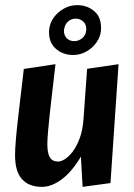

<svg xmlns="http://www.w3.org/2000/svg" viewBox="-20 -716 523 751"><path d="M303.1 14.9 296.5 -103.4Q261.5 -44.5 221.8 -14.8Q182.2 14.9 143.7 14.9Q93.6 14.9 66.3 -15Q38.9 -44.8 38.9 -108.9Q38.9 -132.9 42 -169.1Q45 -205.3 49.8 -246.7Q54.5 -288.1 59.3 -328.2Q64.1 -368.4 67.8 -399.8Q71.6 -431.3 73.1 -446.3L197 -465Q195.4 -451 191.9 -420.3Q188.4 -389.7 183.8 -351.3Q179.3 -312.9 175 -274Q170.8 -235.1 168 -202.6Q165.2 -170.2 165.2 -152.2Q165.2 -117 174.9 -100.6Q184.6 -84.1 207.7 -84.1Q219 -84.1 234.6 -94Q250.2 -103.9 265.3 -124.3Q280.4 -144.7 292.1 -176.2Q303.7 -207.7 306.7 -250.8L320.7 -446.9L443.7 -464.9L412.1 0ZM266.4 -500.9Q224.8 -500.9 196.9 -526.7Q169.1 -552.5 172.1 -597.9Q174.1 -625.1 190 -647.1Q205.9 -669.1 230.1 -682.5Q254.3 -695.9 281.1 -695.9Q322.2 -695.9 350.1 -671.1Q378 -646.3 375 -597.9Q372.9 -571.7 357 -549.4Q341.1 -527.2 317.1 -514.1Q293.2 -500.9 266.4 -500.9ZM270 -555.1Q288 -555.1 302.1 -567.1Q316.2 -579.1 317.2 -597.9Q319.2 -618.2 306.6 -630.7Q294 -643.1 276 -643.1Q258 -643.1 245.1 -630.7Q232.2 -618.2 230.2 -597.9Q229.2 -579.1 240.6 -567.1Q252 -555.1 270 -555.1Z"/></svg>

Font: Ancizar Sans Thin
Style: Italic
Weight: 100
Italic angle: -4°
Designer: Cesar Puertas, Viviana Monsalve, Julian Moncada, Julian Prieto, Jose Castro, Mariel Hernandez, Felipe Aragon, Sara Alarc
Version: Version 8.100